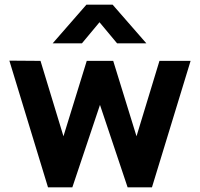

<svg xmlns="http://www.w3.org/2000/svg" viewBox="-20 -800 854 820"><path d="M330 -615 405 -705 480 -615H605L461 -780H349L205 -615ZM289 0 407 -352 525 0H629L794 -540H661L563 -218L463.5 -540H350.5L251 -218L153 -540L20 -541L185 0Z"/></svg>

Font: Manrope ExtraBold
Style: Regular
Weight: 800
Designer: Mikhail Sharanda
Foundry: Mikhail Sharanda
Version: Version 4.505